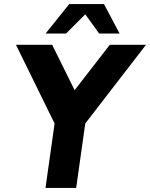

<svg xmlns="http://www.w3.org/2000/svg" viewBox="-20 -919 736 939"><path d="M517 -700H694L397 -315L352.5 0H202.5L247 -315L58 -700H235L345 -478ZM488.5 -899 565 -755H465L397 -849L303 -755H203L318.5 -899Z"/></svg>

Font: Urbanist Black
Style: Italic
Weight: 900
Italic angle: -8°
Designer: Corey Hu
Foundry: Corey Hu
Version: Version 1.330; ttfautohint (v1.8.4.7-5d5b)